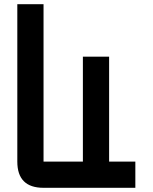

<svg xmlns="http://www.w3.org/2000/svg" viewBox="-20 -895 728 915"><path d="M62.5 -875H187.5V-125H375V-625H500V-125H625V0H187.5Q62.5 0 62.5 -125Z"/></svg>

Font: Oldtimer
Style: Regular
Weight: 400
Designer: GGBotNet
Foundry: GGBotNet
Version: 1.00